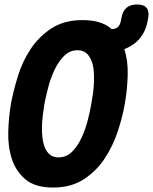

<svg xmlns="http://www.w3.org/2000/svg" viewBox="-20 -830 685 860"><path d="M218 10Q137 10 94 -26.5Q51 -63 33 -118.5Q15 -174 17 -240Q19 -306 29 -365Q40 -424 60.5 -490Q81 -556 118 -611.5Q155 -667 211.5 -703.5Q268 -740 350 -740Q431 -740 475 -704L479 -700H482Q499 -700 508.5 -709.5Q518 -719 521 -735L524 -750Q529 -780 546.5 -795Q564 -810 594 -810Q624 -810 636.5 -795Q649 -780 644 -750L641 -735Q630 -674 585 -637Q563 -620 537 -610Q554 -556 552 -493Q550 -428 540 -371Q530 -310 508 -243Q486 -176 448.5 -119.5Q411 -63 354.5 -26.5Q298 10 218 10ZM242 -125Q278 -125 303.5 -151Q329 -177 346 -214.5Q363 -252 373.5 -293Q384 -334 389 -365Q393 -386 396.5 -411.5Q400 -437 401 -464Q402 -491 399.5 -516Q397 -541 388.5 -561Q380 -581 365.5 -593Q351 -605 327 -605Q292 -605 266.5 -579Q241 -553 223.5 -515.5Q206 -478 195.5 -437Q185 -396 179 -365Q176 -345 172.5 -319Q169 -293 168 -266.5Q167 -240 170 -214.5Q173 -189 181 -169Q189 -149 204 -137Q219 -125 242 -125Z"/></svg>

Font: Maple Mono NL ExtraBold
Style: Italic
Weight: 800
Italic angle: -10°
Monospace: yes
Designer: subframe7536
Version: Version 7.000